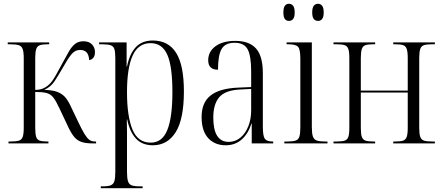

<svg xmlns="http://www.w3.org/2000/svg" viewBox="-20 -761 2349 1019"><path d="M25 0V-10H36Q65 -10 80 -14.5Q95 -19 100.5 -34.5Q106 -50 106 -83V-453Q106 -486 100 -501.5Q94 -517 78.5 -521.5Q63 -526 33 -526H21V-536H241V-526H235Q207 -526 192.5 -521.5Q178 -517 172.5 -501.5Q167 -486 167 -454V-284Q194 -284 213 -293.5Q232 -303 246 -318Q261 -334 276.5 -362Q292 -390 312 -427Q331 -463 346 -488.5Q361 -514 378.5 -528Q396 -542 423 -542Q452 -542 468 -525.5Q484 -509 484 -485Q484 -465 475.5 -454.5Q467 -444 453 -442Q451 -496 405 -496Q378 -496 358.5 -472Q339 -448 313 -401Q290 -361 270 -330.5Q250 -300 215 -284Q258 -283 283.5 -273.5Q309 -264 325 -246Q341 -228 354 -200L396 -112Q415 -72 428.5 -50Q442 -28 454 -19Q466 -10 483 -10H490V0H470Q433 0 410 -8.5Q387 -17 370.5 -38.5Q354 -60 336 -100L294 -189Q277 -226 262.5 -244Q248 -262 226.5 -267.5Q205 -273 167 -273V-82Q167 -50 172 -34.5Q177 -19 191.5 -14.5Q206 -10 232 -10H237V0Z M515 238V228H524Q553 228 567.5 222.5Q582 217 587 200.5Q592 184 592 151V-453Q592 -485 587 -500.5Q582 -516 567 -521Q552 -526 522 -526H506V-536H652V-408H654Q668 -476 701 -511Q734 -546 791 -546Q873 -546 914.5 -481Q956 -416 956 -276Q956 -129 912.5 -59.5Q869 10 791 10Q735 10 702 -25Q669 -60 655 -127H653Q654 -95 654 -61Q654 -27 654 10V150Q654 183 659 200Q664 217 678.5 222.5Q693 228 721 228H737V238ZM780 -4Q841 -4 868 -71Q895 -138 895 -272Q895 -411 867.5 -471.5Q840 -532 779 -532Q714 -532 684 -466Q654 -400 654 -272Q654 -146 682.5 -75Q711 -4 780 -4Z M1178 10Q1120 10 1085 -28Q1050 -66 1050 -140Q1050 -217 1098 -254.5Q1146 -292 1244 -296L1313 -299V-381Q1313 -464 1294.5 -499Q1276 -534 1225 -534Q1176 -534 1156.5 -501.5Q1137 -469 1137 -391Q1085 -391 1085 -441Q1085 -487 1123.5 -515.5Q1162 -544 1229 -544Q1302 -544 1338.5 -504Q1375 -464 1375 -372V-89Q1375 -39 1385.5 -24.5Q1396 -10 1427 -10H1430V0H1316V-105H1314Q1298 -52 1263 -21Q1228 10 1178 10ZM1194 -8Q1229 -8 1256 -30.5Q1283 -53 1298 -91Q1313 -129 1313 -175V-289L1254 -286Q1175 -282 1143.5 -245Q1112 -208 1112 -137Q1112 -8 1194 -8Z M1668 -650Q1654 -650 1645.5 -660Q1637 -670 1637 -695Q1637 -720 1645.5 -730.5Q1654 -741 1668 -741Q1681 -741 1689.5 -730.5Q1698 -720 1698 -695Q1698 -670 1689.5 -660Q1681 -650 1668 -650ZM1513 -650Q1500 -650 1492 -660Q1484 -670 1484 -695Q1484 -720 1492 -730.5Q1500 -741 1513 -741Q1527 -741 1535.5 -730.5Q1544 -720 1544 -695Q1544 -670 1535.5 -660Q1527 -650 1513 -650ZM1489 0V-10H1506Q1534 -10 1549 -15Q1564 -20 1569 -36.5Q1574 -53 1574 -86V-450Q1574 -499 1562 -512.5Q1550 -526 1510 -526H1501V-536H1635V-86Q1635 -53 1640.5 -37Q1646 -21 1660.5 -15.5Q1675 -10 1703 -10H1718V0Z M1750 0V-10H1766Q1794 -10 1808.5 -14.5Q1823 -19 1828.5 -34Q1834 -49 1834 -82V-453Q1834 -486 1828.5 -501.5Q1823 -517 1808.5 -521.5Q1794 -526 1767 -526H1750V-536H1971V-526H1960Q1934 -526 1920 -521.5Q1906 -517 1900.5 -501.5Q1895 -486 1895 -454V-280H2144V-453Q2144 -486 2138.5 -501.5Q2133 -517 2119 -521.5Q2105 -526 2078 -526H2067V-536H2288V-526H2272Q2245 -526 2230.5 -521.5Q2216 -517 2210.5 -501.5Q2205 -486 2205 -454V-82Q2205 -50 2210.5 -34.5Q2216 -19 2231 -14.5Q2246 -10 2274 -10H2288V0H2067V-10H2077Q2105 -10 2119 -14.5Q2133 -19 2138.5 -34.5Q2144 -50 2144 -82V-270H1895V-82Q1895 -49 1900.5 -34Q1906 -19 1920.5 -14.5Q1935 -10 1963 -10H1971V0Z"/></svg>

Font: Noto Serif Display Condensed Light
Style: Regular
Weight: 300
Width: 3
Designer: Monotype Design Team
Foundry: Monotype Imaging Inc.
Version: Version 2.009